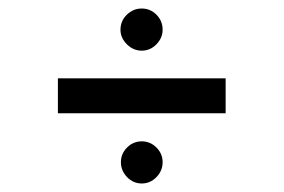

<svg xmlns="http://www.w3.org/2000/svg" viewBox="-20 -523 666 451"><path d="M116 -257V-339H510V-257ZM313 -92Q293 -92 278.5 -107Q264 -122 264 -142Q264 -162 278.5 -176.5Q293 -191 313 -191Q333 -191 347.5 -176.5Q362 -162 362 -142Q362 -122 347.5 -107Q333 -92 313 -92ZM313 -404Q293 -404 278 -419Q263 -434 263 -453Q263 -474 278 -488.5Q293 -503 313 -503Q333 -503 347.5 -488.5Q362 -474 362 -453Q362 -434 347.5 -419Q333 -404 313 -404Z"/></svg>

Font: Figtree Light Medium
Style: Regular
Weight: 500
Version: Version 2.001;gftools[0.9.30]